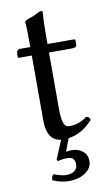

<svg xmlns="http://www.w3.org/2000/svg" viewBox="-89 -627 493 871"><g transform="rotate(-10 158.0 -191.0)"><path d="M168 96.2Q142.1 96.2 123 102.1L117.2 96.2L153.3 9.3Q89.4 1 88.9 -88.9V-390.1H29.8Q24.9 -390.1 24.9 -396V-409.2Q24.9 -429.2 43 -429.2H88.9Q88.9 -467.3 88.4 -492.2Q87.9 -517.1 87.4 -524.7Q86.9 -532.2 86.4 -537.1Q85.9 -542 85.9 -544.9Q85.9 -552.2 107.9 -558.6Q125.5 -563.5 142.1 -572.8Q158.7 -581.5 164.1 -582Q171.9 -582 171.9 -573.2Q168 -533.2 168 -467.8V-429.2H288.1Q295.9 -429.2 295.9 -422.9V-402.8Q295.9 -389.6 272 -390.1H168V-137.2Q168 -88.4 175 -66.7Q182.1 -44.9 201.2 -44.9Q247.1 -44.9 283.2 -73.2Q298.3 -72.3 300.8 -56.2Q252 -1 188 8.3L166 66.9Q178.2 64 191.9 64Q222.7 64 242.9 81.1Q263.2 98.1 263.2 126Q263.2 158.2 232.7 179.2Q202.1 200.2 155.8 200.2Q120.6 200.2 82 183.1Q82 167 91.8 157.2Q129.9 171.4 149.9 170.9Q172.9 170.9 187 160.4Q201.2 149.9 201.2 130.9Q201.2 96.2 168 96.2Z"/></g></svg>

Font: Linux Libertine O
Style: Regular
Weight: 400
Designer: Philipp H. Poll
Foundry: Philipp H. Poll
Version: Version 5.3.0